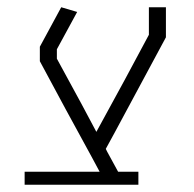

<svg xmlns="http://www.w3.org/2000/svg" viewBox="-20 -752 535 530"><path d="M391 -732H438V-649L367 -517L296 -385L272 -341L276 -333L306 -278H362V-242H205H48V-278H104H255L233 -319L161 -451L90 -583V-623L149 -732L193 -719L137 -616V-590L205 -465L246 -388L252 -399L324 -531L391 -656Z"/></svg>

Font: Mixer
Style: Regular
Weight: 400
Version: Version 1.0